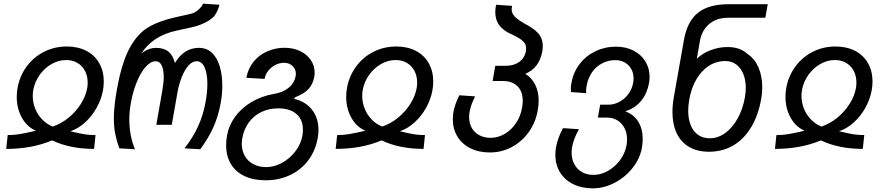

<svg xmlns="http://www.w3.org/2000/svg" viewBox="-20 -813 4840 1049"><path d="M153 -93.5 176 -99Q128 -119 99.8 -169.5Q71.5 -220 71.5 -284Q71.5 -309.5 75.5 -331Q87.5 -398 125.8 -449.8Q164 -501.5 221 -530.2Q278 -559 345 -559Q406 -559 451.8 -535.2Q497.5 -511.5 522.2 -468Q547 -424.5 547 -367.5Q547 -344 542.5 -319Q533.5 -269.5 507.5 -223.2Q481.5 -177 443.8 -143.2Q406 -109.5 364.5 -96L377 -93Q414.5 -84 441 -79.5Q467.5 -75 502 -75L494 0.5Q362.5 0.5 265 -46Q207 -22 145.2 -10.8Q83.5 0.5 14 0.5L22 -75Q56 -75 84.5 -79.8Q113 -84.5 153 -93.5ZM159 -288.5Q159 -253.5 172 -220.2Q185 -187 209.8 -161Q234.5 -135 268 -121.5Q314.5 -137 354.8 -170Q395 -203 422 -245.8Q449 -288.5 456.5 -332Q459 -345 459 -362Q459 -397.5 444.5 -425.5Q430 -453.5 403.2 -469.2Q376.5 -485 342 -485Q300 -485 261.5 -463Q223 -441 196.2 -403.2Q169.5 -365.5 161.5 -320Q159 -307 159 -288.5Z M602 -166Q602 -228.5 617.5 -317Q643 -463.5 684.8 -543.8Q726.5 -624 785.2 -660.8Q844 -697.5 940 -719L1025 -738Q1043 -742 1063 -759.2Q1083 -776.5 1089.5 -793L1179 -787Q1170.5 -753 1150.5 -724.5Q1107.5 -681 1019.5 -662L945.5 -646Q879.5 -631.5 831.8 -600.8Q784 -570 752 -520.5Q791.5 -551.5 833 -551.5Q875 -551.5 900.2 -531Q925.5 -510.5 935.5 -468.5Q985.5 -551.5 1066 -551.5Q1110.5 -551.5 1139.2 -523.2Q1168 -495 1181.2 -448.2Q1194.5 -401.5 1194.5 -344.5Q1194.5 -298.5 1186 -251.5Q1173.5 -180.5 1146.5 -119.5Q1119.5 -58.5 1074 2.5L988 -2.5Q1034.5 -62 1062.8 -124Q1091 -186 1104 -259.5Q1113 -311.5 1113 -354.5Q1113 -411.5 1097.8 -445Q1082.5 -478.5 1055 -478.5Q1029.5 -478.5 1008.2 -453.2Q987 -428 972.2 -389.8Q957.5 -351.5 950.5 -313L918.5 -131H834L867 -319Q874.5 -363 874.5 -392.5Q874.5 -432 863.5 -455.2Q852.5 -478.5 830.5 -478.5Q803.5 -478.5 776.2 -448.2Q749 -418 727.5 -365.5Q706 -313 694.5 -248.5Q686.5 -204 686.5 -159Q686.5 -71.5 717.5 2.5L632 -2.5Q617.5 -42 609.8 -80.5Q602 -119 602 -166Z M1215.5 -19.5Q1215.5 -44 1220 -71Q1230 -128 1265 -175.8Q1300 -223.5 1354.5 -255.8Q1409 -288 1476.5 -300Q1525 -307.5 1556.8 -333.2Q1588.5 -359 1595.5 -398.5Q1596.5 -405.5 1596.5 -409.5Q1596.5 -435 1578.2 -452.5Q1560 -470 1532 -470Q1507.5 -470 1484.5 -458.2Q1461.5 -446.5 1445.5 -426.2Q1429.5 -406 1425.5 -382L1326 -388Q1335 -438 1365 -475.2Q1395 -512.5 1439.5 -532.2Q1484 -552 1534 -552Q1582 -552 1619.5 -534Q1657 -516 1678 -485.2Q1699 -454.5 1699 -416.5Q1699 -404 1697 -393.5Q1689.5 -352 1665 -326Q1640.5 -300 1593 -282L1586 -273Q1649 -259 1684.5 -213.8Q1720 -168.5 1720 -103Q1720 -83 1716 -59Q1703.5 10.5 1664.2 62.8Q1625 115 1564.8 143.5Q1504.5 172 1431 172Q1364 172 1315.5 148.8Q1267 125.5 1241.2 82.5Q1215.5 39.5 1215.5 -19.5ZM1632 -71Q1635 -88.5 1635 -104.5Q1635 -159.5 1599.5 -190.2Q1564 -221 1500 -221Q1449.5 -221 1408 -201Q1366.5 -181 1339.5 -144.2Q1312.5 -107.5 1304 -59Q1301 -42.5 1301 -27.5Q1301 10 1317.5 39Q1334 68 1364.5 84Q1395 100 1434.5 100Q1478.5 100 1521.2 76.5Q1564 53 1594 13.5Q1624 -26 1632 -71Z M1953 -93.5 1976 -99Q1928 -119 1899.8 -169.5Q1871.5 -220 1871.5 -284Q1871.5 -309.5 1875.5 -331Q1887.5 -398 1925.8 -449.8Q1964 -501.5 2021 -530.2Q2078 -559 2145 -559Q2206 -559 2251.8 -535.2Q2297.5 -511.5 2322.2 -468Q2347 -424.5 2347 -367.5Q2347 -344 2342.5 -319Q2333.5 -269.5 2307.5 -223.2Q2281.5 -177 2243.8 -143.2Q2206 -109.5 2164.5 -96L2177 -93Q2214.5 -84 2241 -79.5Q2267.5 -75 2302 -75L2294 0.5Q2162.5 0.5 2065 -46Q2007 -22 1945.2 -10.8Q1883.5 0.5 1814 0.5L1822 -75Q1856 -75 1884.5 -79.8Q1913 -84.5 1953 -93.5ZM1959 -288.5Q1959 -253.5 1972 -220.2Q1985 -187 2009.8 -161Q2034.5 -135 2068 -121.5Q2114.5 -137 2154.8 -170Q2195 -203 2222 -245.8Q2249 -288.5 2256.5 -332Q2259 -345 2259 -362Q2259 -397.5 2244.5 -425.5Q2230 -453.5 2203.2 -469.2Q2176.5 -485 2142 -485Q2100 -485 2061.5 -463Q2023 -441 1996.2 -403.2Q1969.5 -365.5 1961.5 -320Q1959 -307 1959 -288.5Z M2454 -161.5Q2454 -182.5 2457.5 -202Q2464.5 -241.5 2489.5 -292.5L2576 -286.5Q2564 -263.5 2556.8 -243.5Q2549.5 -223.5 2545.5 -201.5Q2543 -185.5 2543 -173.5Q2543 -140 2557.5 -114.2Q2572 -88.5 2598.8 -74.2Q2625.5 -60 2660.5 -60Q2701 -60 2737.5 -81.5Q2774 -103 2799.2 -140.5Q2824.5 -178 2832.5 -225Q2836 -243 2836 -262Q2836 -313 2807.5 -341.8Q2779 -370.5 2727 -370.5H2671.5L2686 -453.5H2743.5Q2788 -453.5 2817.5 -475.2Q2847 -497 2853.5 -535Q2854.5 -539.5 2854.5 -548.5Q2854.5 -565.5 2845.8 -578Q2837 -590.5 2822.2 -600.2Q2807.5 -610 2781 -623Q2733 -642.5 2709.5 -673Q2686 -703.5 2686 -746.5Q2686 -765.5 2690.5 -787L2778 -781Q2775.5 -770 2775.5 -763Q2775.5 -746.5 2783.8 -733.5Q2792 -720.5 2805.8 -710.2Q2819.5 -700 2844 -685Q2892 -661 2918.8 -633Q2945.5 -605 2945.5 -560Q2945.5 -549 2943 -533Q2934.5 -487 2912 -456.8Q2889.5 -426.5 2850 -409.5Q2885.5 -388 2904.2 -350Q2923 -312 2923 -262.5Q2923 -240.5 2918 -210.5Q2906.5 -144 2869 -91.5Q2831.5 -39 2776 -9.5Q2720.5 20 2656.5 20Q2596 20 2550 -3Q2504 -26 2479 -67.2Q2454 -108.5 2454 -161.5Z M3014 32Q3014 13 3018 -10Q3027.5 -60.5 3056 -113L3143 -107Q3113.5 -54 3105.5 -8.5Q3103 4.5 3103 21.5Q3103 56.5 3117.8 84Q3132.5 111.5 3159.5 127Q3186.5 142.5 3222 142.5Q3262.5 142.5 3301.2 120.8Q3340 99 3367.5 62Q3395 25 3403 -19Q3406 -35.5 3406 -51Q3406 -86 3392 -113.2Q3378 -140.5 3353.2 -155.5Q3328.5 -170.5 3296.5 -170.5H3246.5L3259 -241H3304Q3335 -241 3364 -256.5Q3393 -272 3413.2 -299.5Q3433.5 -327 3439.5 -361Q3441.5 -371.5 3441.5 -384.5Q3441.5 -413.5 3428.8 -436.2Q3416 -459 3393.2 -471.8Q3370.5 -484.5 3342.5 -484.5Q3304 -484.5 3270.8 -467.5Q3237.5 -450.5 3215.2 -419Q3193 -387.5 3185.5 -346.5Q3182 -326.5 3182 -316Q3182 -312 3183 -304L3100 -310Q3098.5 -319 3098.5 -328Q3098.5 -341 3102 -359Q3112 -417.5 3146.5 -462.8Q3181 -508 3233 -533Q3285 -558 3345.5 -558Q3399 -558 3440.8 -536.8Q3482.5 -515.5 3505.8 -477.8Q3529 -440 3529 -393Q3529 -377 3526 -359.5Q3516 -303.5 3484.5 -264Q3453 -224.5 3403.5 -207.5L3397 -204Q3442 -188 3466.8 -148.8Q3491.5 -109.5 3491.5 -53.5Q3491.5 -30.5 3487 -5Q3476.5 53.5 3436.2 104.5Q3396 155.5 3337.8 185.8Q3279.5 216 3219 216Q3157.5 216 3111 192.8Q3064.5 169.5 3039.2 127.8Q3014 86 3014 32Z M3654 -201.5Q3654 -239.5 3661.5 -282L3717 -596Q3735 -697 3793.8 -743.5Q3852.5 -790 3961.5 -790H4174.5L4161.5 -716H3958.5Q3895.5 -716 3855 -682Q3814.5 -648 3804 -589L3787 -492Q3818 -522 3862.8 -539Q3907.5 -556 3955.5 -556Q3989.5 -556 4016 -546.8Q4042.5 -537.5 4064.5 -518Q4103 -492.5 4123.8 -445Q4144.5 -397.5 4144.5 -337Q4144.5 -303.5 4139 -273Q4123 -182.5 4083.8 -117.5Q4044.5 -52.5 3986 -18.2Q3927.5 16 3854 16Q3790.5 16 3745.5 -10Q3700.5 -36 3677.2 -85Q3654 -134 3654 -201.5ZM4049.5 -279.5Q4054.5 -306 4054.5 -333Q4054.5 -376 4041 -409.2Q4027.5 -442.5 4002.2 -461Q3977 -479.5 3942 -479.5Q3893 -479.5 3852.5 -453Q3812 -426.5 3784.2 -378.8Q3756.5 -331 3745.5 -267.5Q3740 -234.5 3740 -208.5Q3740 -163 3753.8 -129Q3767.5 -95 3794 -76.2Q3820.5 -57.5 3857.5 -57.5Q3902.5 -57.5 3942.2 -86.2Q3982 -115 4010 -165.5Q4038 -216 4049.5 -279.5Z M4353 -93.5 4376 -99Q4328 -119 4299.8 -169.5Q4271.5 -220 4271.5 -284Q4271.5 -309.5 4275.5 -331Q4287.5 -398 4325.8 -449.8Q4364 -501.5 4421 -530.2Q4478 -559 4545 -559Q4606 -559 4651.8 -535.2Q4697.5 -511.5 4722.2 -468Q4747 -424.5 4747 -367.5Q4747 -344 4742.5 -319Q4733.5 -269.5 4707.5 -223.2Q4681.5 -177 4643.8 -143.2Q4606 -109.5 4564.5 -96L4577 -93Q4614.5 -84 4641 -79.5Q4667.5 -75 4702 -75L4694 0.5Q4562.5 0.5 4465 -46Q4407 -22 4345.2 -10.8Q4283.5 0.5 4214 0.5L4222 -75Q4256 -75 4284.5 -79.8Q4313 -84.5 4353 -93.5ZM4359 -288.5Q4359 -253.5 4372 -220.2Q4385 -187 4409.8 -161Q4434.5 -135 4468 -121.5Q4514.5 -137 4554.8 -170Q4595 -203 4622 -245.8Q4649 -288.5 4656.5 -332Q4659 -345 4659 -362Q4659 -397.5 4644.5 -425.5Q4630 -453.5 4603.2 -469.2Q4576.5 -485 4542 -485Q4500 -485 4461.5 -463Q4423 -441 4396.2 -403.2Q4369.5 -365.5 4361.5 -320Q4359 -307 4359 -288.5Z"/></svg>

Font: JuliaMono
Style: Italic
Weight: 400
Italic angle: -9°
Monospace: yes
Designer: cormullion
Foundry: corm
Version: Version 0.057; ttfautohint (v1.8.4)